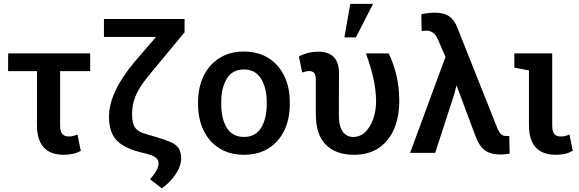

<svg xmlns="http://www.w3.org/2000/svg" viewBox="-20 -812 3077 1020"><path d="M317.9 10.3Q249 10.3 212.6 -28.6Q176.3 -67.4 176.3 -149.4V-434.1H22.9L23.4 -528.3H459V-434.1H299.3V-146Q299.3 -112.3 311.3 -99.6Q323.2 -86.9 346.2 -86.9Q357.4 -86.9 369.1 -89.8Q380.9 -92.8 391.6 -97.2L409.2 -10.7Q387.7 1 365.5 5.6Q343.3 10.3 317.9 10.3Z M839.8 188.5 776.9 140.1Q801.3 113.3 811.8 92.8Q822.3 72.3 822.3 54.2Q822.3 37.6 807.6 25.6Q793 13.7 759.3 4.9L719.7 -4.9Q633.3 -27.8 596.2 -70.3Q559.1 -112.8 559.1 -191.9Q559.1 -255.9 592 -327.6Q625 -399.4 693.8 -482.4L807.1 -613.3L806.2 -615.7H532.2V-710.9H960.4V-640.1L788.6 -433.1Q750 -387.7 726.6 -351.3Q703.1 -314.9 692.4 -279.8Q681.6 -244.6 681.6 -202.6Q681.6 -154.8 699 -132.1Q716.3 -109.4 756.8 -99.6L806.2 -85Q856.4 -70.3 886.5 -57.1Q916.5 -43.9 929.4 -23.9Q942.4 -3.9 942.4 31.2Q941.9 71.3 912.6 114.5Q883.3 157.7 839.8 188.5Z M1276.4 10.3Q1200.2 10.3 1145.5 -24.2Q1090.8 -58.6 1061.5 -119.1Q1032.2 -179.7 1032.2 -258.8V-269Q1032.2 -347.7 1061.5 -408.2Q1090.8 -468.8 1145.5 -503.4Q1200.2 -538.1 1275.4 -538.1Q1351.6 -538.1 1406.2 -503.7Q1460.9 -469.2 1490.2 -408.4Q1519.5 -347.7 1519.5 -269V-258.8Q1519.5 -179.2 1490.2 -118.7Q1460.9 -58.1 1406.5 -23.9Q1352.1 10.3 1276.4 10.3ZM1276.4 -84.5Q1337.4 -84.5 1367.2 -133.1Q1397 -181.6 1397 -258.8V-269Q1397 -344.7 1366.9 -393.8Q1336.9 -442.9 1275.4 -442.9Q1214.4 -442.9 1184.8 -393.8Q1155.3 -344.7 1155.3 -269V-258.8Q1155.3 -181.6 1184.8 -133.1Q1214.4 -84.5 1276.4 -84.5Z M1860.4 10.3Q1764.2 10.3 1710.9 -43.2Q1657.7 -96.7 1657.7 -206.5V-390.6Q1657.7 -415.5 1648.4 -425Q1639.2 -434.6 1621.6 -434.6Q1613.3 -434.6 1602.8 -431.9Q1592.3 -429.2 1585.4 -426.8L1567.9 -511.7Q1587.4 -523.4 1615.5 -530.5Q1643.6 -537.6 1671.4 -537.6Q1723.6 -537.6 1752.2 -509.8Q1780.8 -481.9 1780.8 -423.3L1780.3 -201.7Q1780.3 -140.6 1800.8 -112.5Q1821.3 -84.5 1856.9 -84.5Q1893.6 -84.5 1920.7 -110.8Q1947.8 -137.2 1962.9 -180.7Q1978 -224.1 1978 -275.9Q1977.1 -337.4 1962.6 -400.4Q1948.2 -463.4 1923.8 -528.3H2044.9Q2069.8 -477.1 2085.4 -414.1Q2101.1 -351.1 2101.1 -275.9Q2101.1 -192.4 2074 -127.9Q2046.9 -63.5 1993.2 -26.6Q1939.5 10.3 1860.4 10.3ZM1809.6 -613.3 1840.8 -791.5H1961.9L1870.6 -613.3Z M2640.1 8.8Q2585.4 8.8 2554.9 -14.2Q2524.4 -37.1 2503.4 -95.7L2406.7 -355L2403.8 -354.5L2394 -314L2292 0H2158.7L2346.7 -509.8L2306.2 -603Q2286.6 -648.9 2246.1 -648.9Q2232.4 -648.9 2219.7 -647.9L2218.3 -736.3Q2230 -739.7 2251.5 -742.2Q2272.9 -744.6 2290 -744.6Q2339.4 -744.6 2367.2 -724.6Q2395 -704.6 2410.2 -663.6L2619.6 -137.2Q2628.9 -112.8 2639.9 -101.1Q2650.9 -89.4 2668.5 -89.4Q2674.3 -89.4 2678 -89.4Q2681.6 -89.4 2685.5 -89.8L2687.5 4.4Q2678.2 5.9 2666 7.3Q2653.8 8.8 2640.1 8.8Z M2931.6 10.3Q2862.8 10.3 2826.4 -28.6Q2790 -67.4 2790 -149.4V-438L2712.4 -452.6V-528.3H2913.6V-146Q2913.6 -112.3 2925 -99.6Q2936.5 -86.9 2959 -86.9Q2972.2 -86.9 2981.9 -89.4Q2991.7 -91.8 3005.4 -97.2L3022.9 -10.7Q3000 1.5 2979.2 5.9Q2958.5 10.3 2931.6 10.3Z"/></svg>

Font: Roboto Slab Medium
Style: Regular
Weight: 500
Designer: Google
Version: Version 2.001; ttfautohint (v1.8.3)